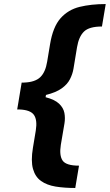

<svg xmlns="http://www.w3.org/2000/svg" viewBox="-20 -792 542 948"><path d="M74.7 -310.5 86.9 -383.8Q86.9 -383.8 86.9 -383.8Q86.9 -383.8 86.9 -383.8V-384.3H98.6Q153.3 -386.2 179 -411.1Q204.6 -436 212.9 -487.8L227.1 -573.2Q241.2 -659.2 278.8 -701.7Q316.4 -744.1 373.3 -758.1Q430.2 -772 502 -772L483.4 -661.1Q420.4 -661.1 394.8 -636.2Q369.1 -611.3 360.4 -559.1L342.8 -452.6Q338.4 -426.3 325.4 -400.9Q312.5 -375.5 284.4 -355.5Q256.3 -335.4 207 -323.2L205.1 -312Q250.5 -300.3 271.7 -280Q293 -259.8 297.9 -234.6Q302.7 -209.5 298.3 -182.6L280.3 -76.7Q272 -23.9 289.3 1Q306.6 25.9 370.1 25.9L351.6 136.2Q297.9 136.2 254.6 129.2Q211.4 122.1 182.6 101.6Q153.8 81.1 142.8 41.7Q131.8 2.4 142.6 -62.5L156.7 -147.5Q165 -199.2 147.7 -224.4Q130.4 -249.5 75.7 -251.5H64.9V-252Q64.9 -252 64.9 -252Q64.9 -252 64.9 -252L70.8 -286.6L74.7 -310.5Z"/></svg>

Font: Inter
Style: Bold Italic
Weight: 700
Italic angle: -9.39999°
Designer: Rasmus Andersson
Foundry: rsms
Version: Version 4.001;git-9221beed3